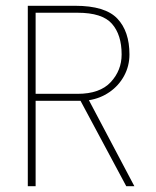

<svg xmlns="http://www.w3.org/2000/svg" viewBox="-20 -643 540 663"><path d="M76 0V-623H240Q343 -623 385 -579Q427 -535 427 -455Q427 -415 408.5 -381Q390 -347 358 -325Q326 -303 287 -297L444 0H416L258 -295H103V0ZM103 -319H248Q325 -319 362.5 -359.5Q400 -400 400 -455Q400 -523 366.5 -561Q333 -599 248 -599H103Z"/></svg>

Font: Inconsolata ExtraLight
Style: Regular
Weight: 200
Monospace: yes
Designer: Raph Levien, Cyreal, Brenton Simpson
Foundry: Raph Levien, Cyreal, Google
Version: Version 3.001; ttfautohint (v1.8.2.53-6de2)